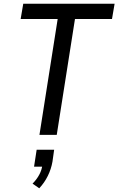

<svg xmlns="http://www.w3.org/2000/svg" viewBox="-20 -725 636 1032"><path d="M192 0 290 -623H91L105 -705H596L582 -623H383L285 0ZM191 287 155 262Q177 240 191 214Q205 188 208 160L219 171H163L177 80H271L262 144Q255 184 237 220.5Q219 257 191 287Z"/></svg>

Font: Nunito Sans 7pt Condensed Medium
Style: Italic
Weight: 500
Width: 3
Italic angle: -9°
Designer: Vernon Adams
Foundry: Vernon Adams
Version: Version 3.101;gftools[0.9.27]